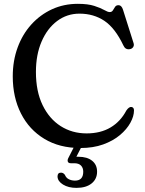

<svg xmlns="http://www.w3.org/2000/svg" viewBox="-20 -736 738 978"><path d="M662.5 -173.5Q662.5 -144 644.2 -110.8Q626 -77.5 591 -48Q556 -18.5 505.2 -0.2Q454.5 18 389.5 18Q283 18 205.8 -28.8Q128.5 -75.5 86.8 -158Q45 -240.5 45 -347Q45 -426.5 69.8 -494Q94.5 -561.5 139.5 -611.2Q184.5 -661 244.8 -688.8Q305 -716.5 376.5 -716.5Q428 -716.5 460.2 -706Q492.5 -695.5 510.8 -685Q529 -674.5 539 -674.5Q549.5 -674.5 555 -683.2Q560.5 -692 566 -700.8Q571.5 -709.5 583 -709.5Q600 -709.5 607 -685L660.5 -516Q664 -504.5 658 -495.8Q652 -487 640.5 -485.5Q618.5 -482 608.5 -504.5Q566.5 -593 511.8 -629.8Q457 -666.5 385 -666.5Q321 -666.5 270.8 -628.8Q220.5 -591 191.8 -524.2Q163 -457.5 163 -369.5Q163 -270.5 197 -200.5Q231 -130.5 289.2 -93.5Q347.5 -56.5 421 -56.5Q492.5 -56.5 543.2 -86.8Q594 -117 623.5 -173Q637.5 -193.5 650.5 -191Q662.5 -188.5 662.5 -173.5ZM367 -7.5H405L369 62.5Q374 62.5 379.5 62.5Q424 62.5 449.2 82.8Q474.5 103 474.5 138.5Q474.5 176 446.5 198.5Q418.5 221 369.5 221Q328.5 221 301.2 204.2Q274 187.5 273 163.5Q273 143.5 290 143.5Q302 143 310.5 154.5Q317 170.5 331 177.2Q345 184 362 184Q404 184 404 138.5Q404 119 392.5 107.2Q381 95.5 358.5 95.5H341Q329 95.5 325.8 88Q322.5 80.5 327.5 70Z"/></svg>

Font: Fraunces 9pt S050
Style: Regular
Weight: 400
Version: Version 1.000; ttfautohint (v1.8.3)